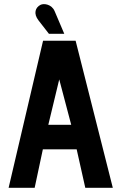

<svg xmlns="http://www.w3.org/2000/svg" viewBox="-20 -894 567 914"><path d="M517 0 340 -700H185L21 0H145L184 -183H345L386 0ZM319 -300H210L262 -516ZM286 -733 240 -841C226 -874 189 -879 173 -871C149 -859 137 -830 164 -796L213 -733Z"/></svg>

Font: Advent Pro
Style: Bold
Weight: 700
Designer: Andreas Kalpakidis
Foundry: Andreas Kalpakidis
Version: Version 2.002 2008